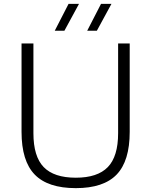

<svg xmlns="http://www.w3.org/2000/svg" viewBox="-20 -965 783 994"><path d="M372.5 9Q228 9 159.8 -61.2Q91.5 -131.5 91.5 -282.5V-740H153V-275.5Q153 -155 206.2 -100Q259.5 -45 372.5 -45Q485 -45 538.2 -100Q591.5 -155 591.5 -275.5V-740H651.5V-282.5Q651.5 -131.5 583.8 -61.2Q516 9 372.5 9ZM431.5 -806 503 -945H557L481.5 -806ZM263.5 -806 335 -945H389L313.5 -806Z"/></svg>

Font: Encode Sans SmExp Lt
Style: Regular
Weight: 300
Width: 6
Designer: Multiple Designers
Foundry: Impallari Type
Version: Version 3.002; ttfautohint (v1.8.3) -l 8 -r 50 -G 200 -x 14 